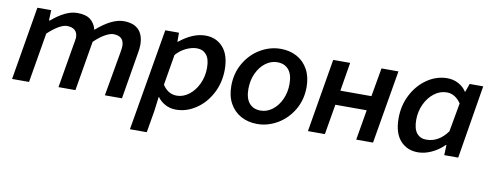

<svg xmlns="http://www.w3.org/2000/svg" viewBox="-64 -868 3549 1394"><g transform="rotate(10 1711.0 -171.5)"><path d="M119 -541H221L218 -465H224Q328 -554 411 -554Q476 -554 509 -528Q542 -502 554 -455Q667 -554 754 -554Q828 -554 865 -515.5Q902 -477 902 -404Q902 -378 895 -341L838 0H712L769 -325Q775 -359 775 -373Q775 -448 696 -448Q673 -448 637 -428.5Q601 -409 557 -367L495 0H370L425 -325L429 -346Q433 -370 433 -376Q433 -412 412.5 -430Q392 -448 354 -448Q329 -448 293 -427.5Q257 -407 215 -367L153 0H28Z M1062 -541H1163V-475H1167Q1265 -554 1357 -554Q1438 -554 1487.5 -497.5Q1537 -441 1537 -334Q1537 -239 1495.5 -159.5Q1454 -80 1384.5 -33.5Q1315 13 1237 13Q1195 13 1159.5 -5.5Q1124 -24 1101 -56H1099L1085 53L1058 211H934ZM1408 -324Q1408 -390 1382 -421Q1356 -452 1312 -452Q1275 -452 1233 -432.5Q1191 -413 1159 -376L1121 -150Q1162 -88 1225 -88Q1273 -88 1315 -120Q1357 -152 1382.5 -206.5Q1408 -261 1408 -324Z M1604 -227Q1604 -321 1648 -396Q1692 -471 1763 -512.5Q1834 -554 1912 -554Q1979 -554 2031.5 -525.5Q2084 -497 2114 -442.5Q2144 -388 2144 -313Q2144 -219 2100 -144.5Q2056 -70 1985 -28.5Q1914 13 1836 13Q1769 13 1716.5 -15.5Q1664 -44 1634 -98Q1604 -152 1604 -227ZM2018 -313Q2018 -383 1988 -418.5Q1958 -454 1904 -454Q1858 -454 1818 -424Q1778 -394 1754 -342Q1730 -290 1730 -227Q1730 -158 1760 -122.5Q1790 -87 1844 -87Q1890 -87 1930 -117Q1970 -147 1994 -199Q2018 -251 2018 -313Z M2300 -541H2425L2390 -330H2619L2656 -541H2781L2689 0H2565L2603 -223H2372L2334 0H2209Z M2841 -206Q2841 -302 2882.5 -381.5Q2924 -461 2993 -507.5Q3062 -554 3141 -554Q3184 -554 3222 -534Q3260 -514 3282 -479H3284L3306 -541H3406L3317 0H3214L3217 -75H3213Q3172 -34 3121 -10.5Q3070 13 3021 13Q2940 13 2890.5 -43Q2841 -99 2841 -206ZM3221 -177 3259 -389Q3216 -452 3154 -452Q3105 -452 3062.5 -420Q3020 -388 2994.5 -334Q2969 -280 2969 -217Q2969 -151 2995 -119.5Q3021 -88 3065 -88Q3157 -88 3221 -177Z"/></g></svg>

Font: Nebula Sans Semibold
Style: Regular
Weight: 600
Italic angle: -9°
Designer: Paul D. Hunt for Adobe (as Source Sans)
Foundry: Nebula Entertainment & Broadcasting LLC
Version: Version 1.010